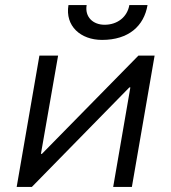

<svg xmlns="http://www.w3.org/2000/svg" viewBox="-20 -740 678 760"><path d="M46 0H106L492 -394H496L428 0H502L592 -520H528L146 -131H142L210 -520H136ZM384 -582C489 -582 550 -637 564 -720H492C484 -673 445 -642 394 -642C348 -642 315 -673 323 -720H251C237 -637 299 -582 384 -582Z"/></svg>

Font: Fixel Display 20240404
Style: Italic
Weight: 400
Italic angle: -10°
Designer: AlfaBravo + MacPaw
Foundry: Kyrylo Tkachov, Marchela Mozhyna, Serhii Makarenko, Maria Weinstein, Zakhar Kryvoshyya
Version: Version 1.211;Glyphs 3.2 (3225)